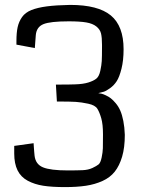

<svg xmlns="http://www.w3.org/2000/svg" viewBox="-20 -755 588 783"><path d="M489 -205Q489 -153 478 -116Q467 -79 448 -55Q429 -31 398 -17Q367 -3 330.5 2.5Q294 8 245 8Q192 8 156.5 2.5Q121 -3 93 -18Q65 -33 51.5 -60.5Q38 -88 38 -129Q38 -148 38 -160L117 -171Q117 -166 118 -155.5Q119 -145 119.5 -136Q120 -127 121 -120Q125 -85 155.5 -72.5Q186 -60 256 -60Q294 -60 317 -61Q340 -62 357 -70Q374 -78 382 -84.5Q390 -91 394.5 -112.5Q399 -134 399.5 -150.5Q400 -167 400 -206Q400 -207 400 -207Q400 -248 393 -272.5Q386 -297 377 -311.5Q368 -326 340 -332Q312 -338 289.5 -339.5Q267 -341 215 -341Q213 -341 212 -341L208 -410Q268 -410 287 -411Q319 -412 340 -418.5Q361 -425 372.5 -434Q384 -443 389 -466Q394 -489 395 -506Q396 -523 396 -564Q396 -569 396 -572Q396 -602 392 -618.5Q388 -635 373 -647Q358 -659 332 -663.5Q306 -668 260 -668Q185 -668 157 -656.5Q129 -645 126 -612L122 -559L47 -573V-587Q47 -622 52 -644.5Q57 -667 70 -685.5Q83 -704 108 -714Q133 -724 171 -729Q209 -734 266 -735Q380 -735 432 -692Q484 -649 484 -554Q484 -509 475.5 -475Q467 -441 456 -424Q445 -407 429 -395.5Q413 -384 403.5 -381Q394 -378 384 -376Q382 -375 381 -375Q388 -374 393.5 -373Q399 -372 411 -366.5Q423 -361 432 -354Q441 -347 452 -334Q463 -321 470.5 -304Q478 -287 483 -261.5Q488 -236 489 -205Z"/></svg>

Font: Myanmar Chatu
Style: Regular
Weight: 400
Designer: Danh Hong
Foundry: Google Inc.
Version: Version 2.00 November 20, 2015